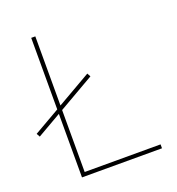

<svg xmlns="http://www.w3.org/2000/svg" viewBox="-174 -840 873 947"><g transform="rotate(-20 262.0 -366.0)"><path d="M-31.7 -260.3 -41.5 -278.3 95.2 -356.9V-732.4H116.7V-369.6L294.9 -472.2L304.7 -454.1L116.7 -345.7V-20.5H515.1V0H95.2V-333.5Z"/></g></svg>

Font: Kumbh Sans Thin
Style: Regular
Weight: 250
Version: Version 1.004